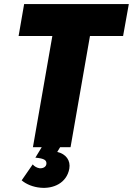

<svg xmlns="http://www.w3.org/2000/svg" viewBox="-20 -720 650 939"><path d="M141 0H184L153 51C198 55 208 64 207 81C206 96 191 104 174 103C160 101 147 93 140 84L86 162C108 181 142 195 178 198C240 204 306 176 319 105C326 65 303 33 260 23L274 0H325L420 -544H582L610 -700H98L71 -544H236Z"/></svg>

Font: Fixel Text 20240404 ExtraBold
Style: Italic
Weight: 800
Width: 4
Italic angle: -10°
Designer: AlfaBravo + MacPaw
Foundry: Kyrylo Tkachov, Marchela Mozhyna, Serhii Makarenko, Maria Weinstein, Zakhar Kryvoshyya
Version: Version 1.211;Glyphs 3.2 (3225)